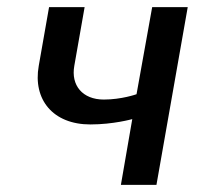

<svg xmlns="http://www.w3.org/2000/svg" viewBox="-20 -520 560 540"><path d="M234 -170C299 -170 352 -185 352 -185L320 0H420L508 -500H408L364 -255C364 -255 322 -240 272 -240C212 -240 179 -280 189 -335L218 -500H118L89 -335C72 -240 129 -170 234 -170Z"/></svg>

Font: Scada
Style: Italic
Weight: 400
Designer: Jovanny Lemonad
Foundry: Jovanny Lemonad
Version: Version 3.005